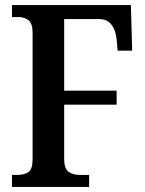

<svg xmlns="http://www.w3.org/2000/svg" viewBox="-20 -734 571 754"><path d="M27 0V-47H46Q76 -47 92 -58.5Q108 -70 108 -108V-605Q108 -642 92 -654.5Q76 -667 52 -667H27V-714H494L499 -535H442L438 -580Q434 -617 417 -638Q400 -659 370 -659H232V-378H438V-323H232V-111Q232 -73 248.5 -60Q265 -47 294 -47H330V0Z"/></svg>

Font: Noto Serif Khmer Condensed SemiBold
Style: Regular
Weight: 600
Width: 3
Designer: Danh Hong and the Monotype Design Team
Foundry: Monotype Imaging Inc.
Version: Version 2.004; ttfautohint (v1.8.4.7-5d5b)